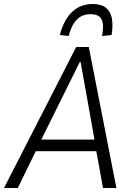

<svg xmlns="http://www.w3.org/2000/svg" viewBox="-22 -940 681 960"><path d="M-2 0 359 -705H422L560 0H493L456 -204L486 -184H133L167 -205L67 0ZM377 -630 177 -227 164 -242H475L453 -228L381 -630ZM321 -760 277 -765Q298 -843 339.5 -881.5Q381 -920 442 -920Q483 -920 506.5 -902Q530 -884 537 -850Q544 -816 536 -765L488 -760Q499 -813 487 -841Q475 -869 430 -869Q389 -869 362.5 -842.5Q336 -816 321 -760Z"/></svg>

Font: Nunito Sans 7pt Condensed Light
Style: Italic
Weight: 300
Width: 3
Italic angle: -9°
Designer: Vernon Adams
Foundry: Vernon Adams
Version: Version 3.101;gftools[0.9.27]